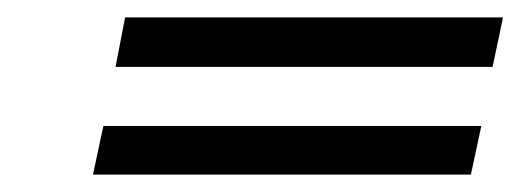

<svg xmlns="http://www.w3.org/2000/svg" viewBox="-20 -343 599 221"><path d="M559 -323 547 -266H113L124 -323ZM534 -198 522 -142H87L99 -198Z"/></svg>

Font: Libertinus Serif SemiBold
Style: Italic
Weight: 600
Italic angle: -11.5°
Designer: Philipp H. Poll, Khaled Hosny
Foundry: Caleb Maclennan
Version: Version 7.051;RELEASE